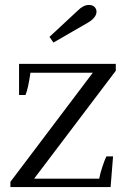

<svg xmlns="http://www.w3.org/2000/svg" viewBox="-20 -756 510 776"><path d="M180 -607 294 -713Q317 -736 339 -736Q354 -736 362 -728Q370 -720 370 -709Q370 -686 338 -666L196 -584ZM22 -21 355 -462H103Q94 -398 83 -372H57V-498H448V-470L118 -34H381Q384 -52 393.5 -81Q403 -110 410 -124H437L427 0H22Z"/></svg>

Font: Trirong
Style: Regular
Weight: 400
Version: Version 1.000